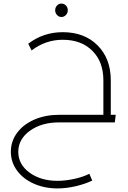

<svg xmlns="http://www.w3.org/2000/svg" viewBox="-20 -677 709 1062"><path d="M285.2 -620.1Q285.2 -635.7 295.4 -646.5Q305.7 -657.2 319.8 -657.2Q334.5 -657.2 344.7 -646.5Q355 -635.7 355 -620.1Q355 -605 344.5 -594Q334 -583 319.8 -583Q305.7 -583 295.4 -594Q285.2 -605 285.2 -620.1ZM592.8 -42H620.1L615.2 0H306.2Q209.5 0 145.3 46.4Q81.1 92.8 81.1 163.1Q81.1 232.4 143.3 277.8Q205.6 323.2 297.9 323.2Q342.8 323.2 391.8 312.3Q440.9 301.3 474.1 284.2L490.2 321.8Q448.2 341.8 396.7 353.5Q345.2 365.2 297.9 365.2Q226.6 365.2 167.5 339.1Q108.4 313 74.2 266.4Q40 219.7 40 162.1Q40 104 75 57.1Q109.9 10.3 170.9 -15.9Q231.9 -42 307.1 -42H551.8V-232.9Q551.8 -335.4 490.7 -396.2Q429.7 -457 327.1 -457Q231.9 -457 154.8 -397.9L136.2 -435.1Q219.7 -499 327.1 -499Q447.3 -499 520 -425.8Q592.8 -352.5 592.8 -232.9Z"/></svg>

Font: Montserrat-Arabic ExtraLight
Style: Regular
Weight: 275
Designer: Mohamed Gaber
Foundry: Kief Type Foundry
Version: Version 5.008;PS 005.008;hotconv 1.0.88;makeotf.lib2.5.64775